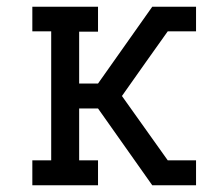

<svg xmlns="http://www.w3.org/2000/svg" viewBox="-20 -550 640 570"><path d="M76 0V-74H132V-457H76V-530H271V-456H215V-302H271L432 -530H562V-457H478L414 -367L342 -265L478 -74H562V0H432L271 -228H215V-74H271V0Z"/></svg>

Font: Iosevka Curly Slab Extended
Style: Regular
Weight: 400
Width: 7
Monospace: yes
Designer: Belleve Invis
Foundry: Belleve Invis
Version: Version 11.1.0; ttfautohint (v1.8.3)